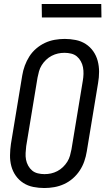

<svg xmlns="http://www.w3.org/2000/svg" viewBox="-20 -939 540 967"><path d="M203 8Q175 8 147.5 2.5Q120 -3 97.5 -17.5Q75 -32 59.5 -54Q44 -76 37 -102.5Q30 -129 30.5 -157.5Q31 -186 35 -214L92 -559Q96 -584 105 -608.5Q114 -633 128 -655Q142 -677 162.5 -694.5Q183 -712 206.5 -723Q230 -734 255.5 -738.5Q281 -743 306 -743Q334 -743 361.5 -737.5Q389 -732 411.5 -717.5Q434 -703 449.5 -681Q465 -659 472 -632.5Q479 -606 479 -577.5Q479 -549 474 -521L417 -176Q413 -151 404.5 -126.5Q396 -102 381.5 -80Q367 -58 347 -40.5Q327 -23 303 -12Q279 -1 253.5 3.5Q228 8 203 8ZM204 -62Q221 -62 237 -65.5Q253 -69 268.5 -77Q284 -85 297 -97.5Q310 -110 319 -124.5Q328 -139 332.5 -155Q337 -171 340 -187L397 -532Q400 -549 400.5 -566.5Q401 -584 398 -600Q395 -616 387 -630.5Q379 -645 367 -655Q355 -665 338.5 -669Q322 -673 305 -673Q288 -673 272 -669.5Q256 -666 240.5 -658Q225 -650 212 -637.5Q199 -625 190 -610.5Q181 -596 176.5 -580Q172 -564 169 -548L112 -203Q110 -186 109 -168.5Q108 -151 111 -135Q114 -119 122 -104.5Q130 -90 142 -80Q154 -70 170.5 -66Q187 -62 204 -62ZM191 -851 190 -919H490L491 -851Z"/></svg>

Font: Iosevka Algr
Style: Italic
Weight: 400
Italic angle: -9°
Monospace: yes
Designer: Belleve Invis
Foundry: Belleve Invis
Version: Version 26.0.2; ttfautohint (v1.8.3)